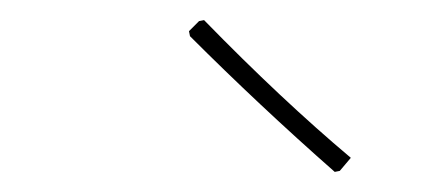

<svg xmlns="http://www.w3.org/2000/svg" viewBox="-20 -689 445 191"><path d="M183 -669Q260 -590 329 -532L318 -519L313 -518Q238 -584 169 -653L168 -658L178 -668Z"/></svg>

Font: Alegreya Sans Thin
Style: Italic
Weight: 100
Italic angle: -7°
Designer: Juan Pablo del Peral
Foundry: Huerta Tipografica
Version: Version 2.007